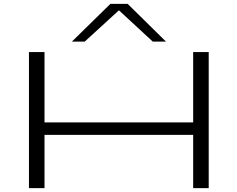

<svg xmlns="http://www.w3.org/2000/svg" viewBox="-20 -968 1222 988"><path d="M129 0V-700H209V-338H974V-700H1054V0H974V-274H209V0ZM350 -754 548 -948H637L834 -754H766L592 -915L416 -754Z"/></svg>

Font: Georama ExtraExtended Light
Style: Regular
Weight: 300
Width: 8
Designer: Jean-Baptiste Levee
Foundry: Production Type
Version: Version 1.000